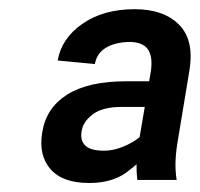

<svg xmlns="http://www.w3.org/2000/svg" viewBox="-20 -742 442 424"><path d="M285.2 -420.9 313.5 -586.9Q317.4 -617.7 306.4 -633.3Q295.4 -648.9 266.6 -649.4Q234.4 -648.9 214.1 -636.7Q193.8 -624.5 189.5 -600.6L107.4 -608.4Q115.7 -657.2 162.1 -689.5Q208.5 -721.7 277.3 -721.7Q341.3 -721.7 375.2 -687.7Q409.2 -653.8 398.4 -586.9L373 -433.6Q368.7 -409.7 367.7 -387.9Q366.7 -366.2 370.1 -344.7H283.2Q281.2 -361.8 281.5 -381.6Q281.7 -401.4 285.2 -420.9ZM330.1 -562.5 320.3 -505.9H249Q206.5 -505.9 184.8 -489.5Q163.1 -473.1 160.2 -452.1Q156.7 -431.6 168.5 -420.4Q180.2 -409.2 210 -409.2Q230 -409.2 251.7 -418Q273.4 -426.8 289.1 -439.7Q304.7 -452.6 305.7 -464.8V-407.2Q291 -384.3 259 -361.1Q227.1 -337.9 176.8 -337.9Q118.2 -337.9 91.6 -368.4Q64.9 -398.9 73.2 -449.2Q81.5 -503.4 128.2 -533Q174.8 -562.5 258.8 -562.5Z"/></svg>

Font: Inter Tight
Style: Italic
Weight: 400
Italic angle: -9.39999°
Designer: Rasmus Andersson
Foundry: rsms
Version: Version 3.002